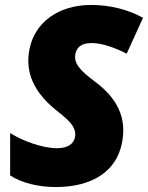

<svg xmlns="http://www.w3.org/2000/svg" viewBox="-20 -746 598 776"><path d="M205 10C355 10 449 -55 472 -164C490 -248 473 -335 364 -416C301 -463 275 -492 286 -533C292 -553 306 -572 350 -572C394 -572 447 -552 492 -529L558 -674C499 -707 425 -726 348 -726C217 -726 122 -656 100 -551C83 -473 101 -387 204 -303C240 -273 293 -239 283 -191C277 -163 252 -147 211 -147C151 -147 73 -176 21 -208V-37C67 -7 134 10 205 10Z"/></svg>

Font: Noto Sans Black
Style: Italic
Weight: 900
Italic angle: -12°
Designer: Monotype Design Team
Foundry: Monotype Imaging Inc.
Version: Version 2.013